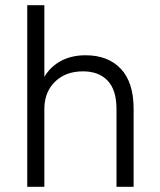

<svg xmlns="http://www.w3.org/2000/svg" viewBox="-20 -720 615 740"><path d="M85 -700H151V-424Q175 -464 215.5 -485.5Q256 -507 310 -507Q396 -507 445.5 -455Q495 -403 495 -300V0H429V-300Q429 -373 395 -409Q361 -445 300 -445Q234 -445 193.5 -406.5Q153 -368 151 -306V0H85Z"/></svg>

Font: Retni Sans
Style: Regular
Weight: 400
Designer: Vitaly Kuzmin
Foundry: ParaType Ltd.
Version: Version 1.00;March 2, 2019;FontCreator 11.5.0.2425 64-bit; t